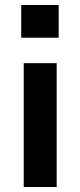

<svg xmlns="http://www.w3.org/2000/svg" viewBox="-20 -749 321 769"><path d="M65 -598V-729H215V-598ZM75 0V-496H207V0Z"/></svg>

Font: Nunito Sans 9pt
Style: Bold
Weight: 700
Version: Version 3.101;gftools[0.9.27]